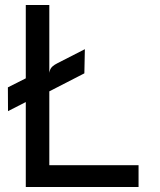

<svg xmlns="http://www.w3.org/2000/svg" viewBox="-20 -747 640 767"><path d="M83 0V-727H177V-41.5L128 -87H533.5V0ZM12 -303 11.5 -398 118.5 -452 176 -442.5Q175.5 -455.5 180.5 -469Q185.5 -482.5 209.5 -494.5L319 -550.5L317 -454L155.5 -371L102 -349Z"/></svg>

Font: Spline Sans Mono
Style: Regular
Weight: 400
Monospace: yes
Designer: Eben Sorkin, Mirko Velimirovic
Foundry: Sorkin Type
Version: Version 1.004